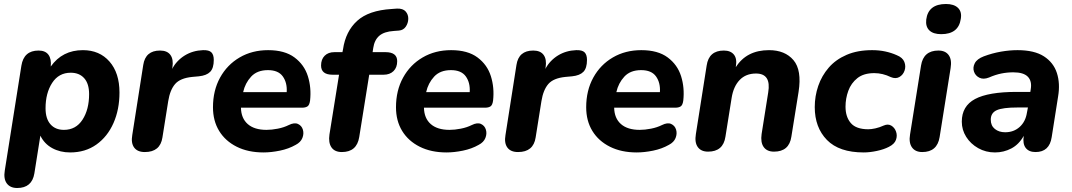

<svg xmlns="http://www.w3.org/2000/svg" viewBox="-20 -752 5368 961"><path d="M66 189Q31 189 14 166Q-3 143 4 101L87 -423Q99 -499 173 -499Q207 -499 222.5 -478Q238 -457 234 -419Q292 -501 395 -501Q478 -501 528 -444Q578 -387 578 -289Q578 -204 548 -136Q518 -68 462.5 -28.5Q407 11 331 11Q281 11 241.5 -10.5Q202 -32 182 -73L152 116Q140 189 66 189ZM300 -102Q360 -102 393 -153Q426 -204 426 -281Q426 -333 401.5 -360.5Q377 -388 334 -388Q274 -388 241 -337Q208 -286 208 -210Q208 -158 232.5 -130Q257 -102 300 -102Z M705 9Q668 9 651.5 -13.5Q635 -36 642 -76L697 -427Q708 -499 781 -499Q817 -499 833 -477Q849 -455 843 -415L841 -407Q865 -450 905 -474.5Q945 -499 996 -501Q1026 -502 1038 -490Q1050 -478 1050 -452Q1050 -411 1032 -392.5Q1014 -374 975 -370L942 -367Q882 -361 856.5 -331.5Q831 -302 822 -246L793 -64Q782 9 705 9Z M1299 11Q1222 11 1165 -17.5Q1108 -46 1077 -96.5Q1046 -147 1046 -215Q1046 -299 1081.5 -363.5Q1117 -428 1179.5 -464.5Q1242 -501 1322 -501Q1405 -501 1454 -464.5Q1503 -428 1521 -370.5Q1539 -313 1532 -249Q1529 -226 1519 -219.5Q1509 -213 1492 -213H1186Q1187 -160 1220 -131Q1253 -102 1314 -102Q1340 -102 1370.5 -108Q1401 -114 1425 -126Q1453 -140 1471.5 -131.5Q1490 -123 1496 -103Q1502 -83 1493.5 -61.5Q1485 -40 1460 -27Q1425 -7 1381 2Q1337 11 1299 11ZM1321 -401Q1267 -401 1237 -368.5Q1207 -336 1197 -291H1415Q1418 -338 1395.5 -369.5Q1373 -401 1321 -401Z M1691 9Q1655 9 1639 -14.5Q1623 -38 1629 -79L1677 -378H1645Q1587 -378 1587 -424Q1587 -455 1605 -473Q1623 -491 1654 -491H1694L1697 -506Q1710 -595 1767.5 -647.5Q1825 -700 1940 -707L1967 -709Q1997 -710 2010.5 -694.5Q2024 -679 2023.5 -657.5Q2023 -636 2011 -618.5Q1999 -601 1977 -599L1951 -597Q1903 -594 1878.5 -573Q1854 -552 1848 -511L1845 -491H1909Q1968 -491 1968 -446Q1968 -414 1949.5 -396Q1931 -378 1900 -378H1828L1778 -66Q1766 9 1691 9Z M2215 11Q2138 11 2081 -17.5Q2024 -46 1993 -96.5Q1962 -147 1962 -215Q1962 -299 1997.5 -363.5Q2033 -428 2095.5 -464.5Q2158 -501 2238 -501Q2321 -501 2370 -464.5Q2419 -428 2437 -370.5Q2455 -313 2448 -249Q2445 -226 2435 -219.5Q2425 -213 2408 -213H2102Q2103 -160 2136 -131Q2169 -102 2230 -102Q2256 -102 2286.5 -108Q2317 -114 2341 -126Q2369 -140 2387.5 -131.5Q2406 -123 2412 -103Q2418 -83 2409.5 -61.5Q2401 -40 2376 -27Q2341 -7 2297 2Q2253 11 2215 11ZM2237 -401Q2183 -401 2153 -368.5Q2123 -336 2113 -291H2331Q2334 -338 2311.5 -369.5Q2289 -401 2237 -401Z M2573 9Q2536 9 2519.5 -13.5Q2503 -36 2510 -76L2565 -427Q2576 -499 2649 -499Q2685 -499 2701 -477Q2717 -455 2711 -415L2709 -407Q2733 -450 2773 -474.5Q2813 -499 2864 -501Q2894 -502 2906 -490Q2918 -478 2918 -452Q2918 -411 2900 -392.5Q2882 -374 2843 -370L2810 -367Q2750 -361 2724.5 -331.5Q2699 -302 2690 -246L2661 -64Q2650 9 2573 9Z M3167 11Q3090 11 3033 -17.5Q2976 -46 2945 -96.5Q2914 -147 2914 -215Q2914 -299 2949.5 -363.5Q2985 -428 3047.5 -464.5Q3110 -501 3190 -501Q3273 -501 3322 -464.5Q3371 -428 3389 -370.5Q3407 -313 3400 -249Q3397 -226 3387 -219.5Q3377 -213 3360 -213H3054Q3055 -160 3088 -131Q3121 -102 3182 -102Q3208 -102 3238.5 -108Q3269 -114 3293 -126Q3321 -140 3339.5 -131.5Q3358 -123 3364 -103Q3370 -83 3361.5 -61.5Q3353 -40 3328 -27Q3293 -7 3249 2Q3205 11 3167 11ZM3189 -401Q3135 -401 3105 -368.5Q3075 -336 3065 -291H3283Q3286 -338 3263.5 -369.5Q3241 -401 3189 -401Z M3524 7Q3489 7 3472.5 -16Q3456 -39 3463 -81L3517 -424Q3528 -499 3603 -499Q3637 -499 3653.5 -478.5Q3670 -458 3663 -418V-416Q3717 -501 3829 -501Q3909 -501 3951.5 -451Q3994 -401 3977 -292L3941 -68Q3930 7 3854 7Q3819 7 3802.5 -16Q3786 -39 3792 -81L3825 -289Q3841 -384 3764 -384Q3713 -384 3682 -351.5Q3651 -319 3642 -262L3611 -68Q3600 7 3524 7Z M4303 11Q4180 11 4119 -51.5Q4058 -114 4058 -216Q4058 -271 4075.5 -322Q4093 -373 4128 -413.5Q4163 -454 4217.5 -477.5Q4272 -501 4345 -501Q4380 -501 4410.5 -494.5Q4441 -488 4468 -476Q4498 -464 4506.5 -442Q4515 -420 4507.5 -398.5Q4500 -377 4481.5 -366.5Q4463 -356 4439 -366Q4398 -386 4356 -386Q4303 -386 4271.5 -361Q4240 -336 4226 -297.5Q4212 -259 4212 -218Q4212 -167 4238.5 -136Q4265 -105 4326 -105Q4341 -105 4361.5 -109.5Q4382 -114 4404 -124Q4425 -133 4441.5 -123Q4458 -113 4465 -93Q4472 -73 4464.5 -52Q4457 -31 4429 -17Q4404 -4 4368.5 3.5Q4333 11 4303 11Z M4691 -581Q4651 -581 4631.5 -600Q4612 -619 4616 -654Q4626 -732 4715 -732Q4755 -732 4775 -712.5Q4795 -693 4789 -658Q4778 -581 4691 -581ZM4596 9Q4561 9 4544.5 -14.5Q4528 -38 4535 -79L4590 -424Q4602 -499 4677 -499Q4712 -499 4728.5 -476Q4745 -453 4738 -411L4683 -66Q4671 9 4596 9Z M4960 11Q4914 11 4876 -10.5Q4838 -32 4816 -67Q4794 -102 4794 -143Q4794 -221 4860.5 -256.5Q4927 -292 5069 -292H5137L5139 -305Q5146 -346 5124.5 -368Q5103 -390 5052 -390Q5021 -390 4991.5 -384Q4962 -378 4930 -364Q4902 -353 4882 -363Q4862 -373 4855 -393.5Q4848 -414 4859 -435.5Q4870 -457 4904 -470Q4947 -486 4990 -493.5Q5033 -501 5073 -501Q5157 -501 5205 -470Q5253 -439 5270 -386.5Q5287 -334 5276 -269L5244 -66Q5233 9 5163 9Q5130 9 5114 -11.5Q5098 -32 5104 -72Q5080 -29 5042 -9Q5004 11 4960 11ZM5011 -90Q5054 -90 5083.5 -116.5Q5113 -143 5120 -188L5125 -214H5072Q4999 -214 4969 -200.5Q4939 -187 4939 -153Q4939 -123 4959.5 -106.5Q4980 -90 5011 -90Z"/></svg>

Font: Nunito ExtraBold
Style: Italic
Weight: 800
Italic angle: -9°
Designer: Vernon Adams
Foundry: Vernon Adams
Version: Version 3.601; ttfautohint (v1.8.2.53-6de2)